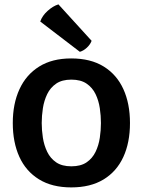

<svg xmlns="http://www.w3.org/2000/svg" viewBox="-20 -822 636 856"><path d="M37 -273.5Q37 -359.5 66.8 -424.2Q96.5 -489 154.5 -525.2Q212.5 -561.5 297.5 -561.5Q384 -561.5 442.2 -525.5Q500.5 -489.5 530 -424.8Q559.5 -360 559.5 -273.5Q559.5 -186.5 529.8 -122Q500 -57.5 441.8 -22Q383.5 13.5 297.5 13.5Q212 13.5 153.8 -22.5Q95.5 -58.5 66.2 -123Q37 -187.5 37 -273.5ZM166 -273.5Q166 -241.5 171.2 -207.8Q176.5 -174 190.5 -145Q204.5 -116 230.5 -98.2Q256.5 -80.5 298 -80.5Q340 -80.5 366 -98.2Q392 -116 406 -145Q420 -174 425 -207.8Q430 -241.5 430 -273.5Q430 -305.5 425 -339.5Q420 -373.5 406 -402.5Q392 -431.5 366 -449.2Q340 -467 298 -467Q256.5 -467 230.5 -449.2Q204.5 -431.5 190.5 -402.5Q176.5 -373.5 171.2 -339.5Q166 -305.5 166 -273.5ZM240.5 -802.5 388.5 -640Q382 -623 367 -609.2Q352 -595.5 336 -591L159.5 -726Q168 -751.5 192 -773.2Q216 -795 240.5 -802.5Z"/></svg>

Font: Signika Negative SC SemiBold
Style: Regular
Weight: 600
Designer: Anna Giedryś
Foundry: Anna Giedryś
Version: Version 2.000; ttfautohint (v1.8.3) -l 8 -r 50 -G 200 -x 9 -